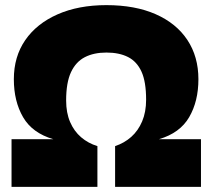

<svg xmlns="http://www.w3.org/2000/svg" viewBox="-20 -729 829 749"><path d="M25 0V-186H188Q106 -210 70 -272Q34 -334 34 -420Q34 -508 78.5 -572.5Q123 -637 204.5 -673Q286 -709 395 -709Q507 -709 587.5 -673.5Q668 -638 711 -573Q754 -508 754 -420Q754 -334 718 -272Q682 -210 600 -186H764V0H429V-159Q465 -171 492 -195Q519 -219 534.5 -255.5Q550 -292 550 -340Q550 -410 532 -449.5Q514 -489 479.5 -506.5Q445 -524 395 -524Q346 -524 311 -506Q276 -488 257 -447.5Q238 -407 238 -337Q238 -289 253.5 -253Q269 -217 296.5 -193.5Q324 -170 360 -159V0Z"/></svg>

Font: REM ExtraBold
Style: Regular
Weight: 800
Designer: Octavio Pardo
Foundry: Ashler Design
Version: Version 1.005;gftools[0.9.28]